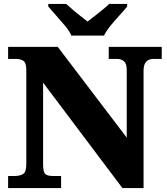

<svg xmlns="http://www.w3.org/2000/svg" viewBox="-20 -951 846 971"><path d="M21 0V-61H54Q81 -61 97 -71Q113 -81 113 -121V-597Q113 -634 98 -643.5Q83 -653 63 -653H21V-714H272L621 -255V-597Q621 -629 607 -641Q593 -653 573 -653H530V-714H798V-653H755Q733 -653 719.5 -639Q706 -625 706 -593V0H599L198 -533V-121Q198 -81 209 -71Q220 -61 246 -61H289V0ZM341 -771Q331 -794 309 -820.5Q287 -847 263.5 -873Q240 -899 224 -918V-931H315Q326 -921 345.5 -904Q365 -887 386.5 -870.5Q408 -854 423 -842Q438 -854 459.5 -870.5Q481 -887 501.5 -904Q522 -921 532 -931H623V-918Q608 -899 584 -873Q560 -847 538.5 -820.5Q517 -794 506 -771Z"/></svg>

Font: Noto Serif Devanagari Black
Style: Regular
Weight: 900
Designer: Universal Thirst, Indian Type Foundry and the Monotype Design Team
Foundry: Monotype Imaging Inc.
Version: Version 2.004; ttfautohint (v1.8.4.7-5d5b)